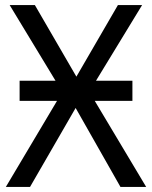

<svg xmlns="http://www.w3.org/2000/svg" viewBox="-20 -734 597 754"><path d="M57 -417V-338H204L3 0H98L277 -310L453 0H554L352 -338H500V-417H357L538 -714H443L280 -433L117 -714H18L198 -417Z"/></svg>

Font: Noto Sans Thai
Style: Regular
Weight: 400
Designer: Monotype Design Team
Foundry: Monotype Imaging Inc.
Version: Version 1.901